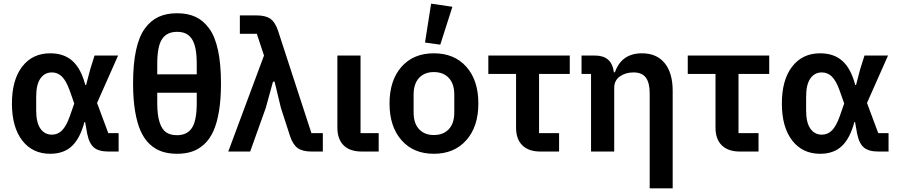

<svg xmlns="http://www.w3.org/2000/svg" viewBox="-20 -824 4885 1044"><path d="M252.9 12.2Q156.7 12.2 100.8 -60.3Q44.9 -132.8 44.9 -261.2Q44.9 -389.6 100.8 -461.9Q156.7 -534.2 252.9 -534.2Q328.1 -534.2 374.5 -492.2Q420.9 -450.2 443.8 -361.8H448.2L470.2 -445.8L494.1 -522H622.1L507.8 -264.2L568.8 -100.1H625V0H569.8Q517.1 0 491 -21.7Q464.8 -43.5 454.1 -97.2L442.9 -160.2H439Q416 -72.8 371.6 -30.3Q327.1 12.2 252.9 12.2ZM262.2 -91.8Q293.9 -91.8 316.9 -114.5Q339.8 -137.2 358.9 -189.9L383.8 -261.2L358.9 -332Q339.8 -384.8 316.9 -407.5Q293.9 -430.2 262.2 -430.2Q222.7 -430.2 199.7 -397.2Q176.8 -364.3 176.8 -298.8V-223.1Q176.8 -157.7 199.7 -124.8Q222.7 -91.8 262.2 -91.8Z M703.6 -370.1Q703.6 -476.1 719.7 -550.8Q735.8 -625.5 767.8 -669.2Q799.8 -712.9 842.5 -732.4Q885.3 -752 942.9 -752Q1000.5 -752 1043 -732.4Q1085.4 -712.9 1117.4 -669.2Q1149.4 -625.5 1165.5 -550.5Q1181.6 -475.6 1181.6 -370.1Q1181.6 -285.2 1170.9 -220.2Q1160.2 -155.3 1140.4 -111.3Q1120.6 -67.4 1090.6 -39.8Q1060.5 -12.2 1024.7 0Q988.8 12.2 942.9 12.2Q897 12.2 860.6 0Q824.2 -12.2 794.4 -39.8Q764.6 -67.4 744.9 -111.3Q725.1 -155.3 714.4 -220.2Q703.6 -285.2 703.6 -370.1ZM835 -419.9H1049.8V-476.1Q1049.8 -525.4 1043 -559.6Q1036.1 -593.8 1022 -613.8Q1007.8 -633.8 988.8 -642.3Q969.7 -650.9 942.9 -650.9Q887.7 -650.9 861.3 -611.8Q835 -572.8 835 -476.1ZM942.9 -88.9Q997.1 -88.9 1023.4 -128.2Q1049.8 -167.5 1049.8 -264.2V-319.8H835V-264.2Q835 -198.7 847.7 -159.4Q860.4 -120.1 883.3 -104.5Q906.2 -88.9 942.9 -88.9Z M1221.2 0 1415.5 -522 1376.5 -640.1H1284.2V-740.2H1375.5Q1425.3 -740.2 1451.2 -721.2Q1477.1 -702.1 1492.2 -655.8L1673.3 -100.1H1735.4V0H1674.3Q1624.5 0 1598.4 -19Q1572.3 -38.1 1557.1 -84L1507.3 -237.8L1473.1 -379.9H1464.4L1425.3 -237.8L1340.3 0Z M1947.3 0Q1882.3 0 1848.4 -33.7Q1814.5 -67.4 1814.5 -129.9V-522H1940.4V-100.1H2039.1V0Z M2374 -581.1 2291 -592.8 2324.2 -804.2 2439.9 -787.1ZM2338.9 12.2Q2228 12.2 2163.1 -61.8Q2098.1 -135.7 2098.1 -261.2Q2098.1 -387.2 2163.1 -460.7Q2228 -534.2 2338.9 -534.2Q2450.7 -534.2 2515.9 -460.7Q2581.1 -387.2 2581.1 -261.2Q2581.1 -135.7 2515.6 -61.8Q2450.2 12.2 2338.9 12.2ZM2338.9 -89.8Q2390.6 -89.8 2420.4 -121.6Q2450.2 -153.3 2450.2 -212.9V-309.1Q2450.2 -368.2 2420.4 -400.1Q2390.6 -432.1 2338.9 -432.1Q2288.1 -432.1 2258.5 -400.1Q2229 -368.2 2229 -309.1V-212.9Q2229 -153.8 2258.5 -121.8Q2288.1 -89.8 2338.9 -89.8Z M2918.5 0Q2854.5 0 2820.3 -33.7Q2786.1 -67.4 2786.1 -129.9V-421.9H2635.3V-522H3078.1V-421.9H2911.1V-100.1H3020V0Z M3512.7 200.2V-316.9Q3512.7 -374 3491.7 -402.1Q3470.7 -430.2 3424.8 -430.2Q3381.3 -430.2 3350.6 -408.4Q3319.8 -386.7 3319.8 -346.2V0H3193.8V-421.9H3142.1V-522H3214.8Q3303.7 -522 3316.9 -438L3317.9 -431.2H3323.7Q3359.9 -534.2 3470.7 -534.2Q3550.8 -534.2 3594.2 -480.7Q3637.7 -427.2 3637.7 -330.1V200.2Z M4002.9 0Q3939 0 3904.8 -33.7Q3870.6 -67.4 3870.6 -129.9V-421.9H3719.7V-522H4162.6V-421.9H3995.6V-100.1H4104.5V0Z M4439.5 12.2Q4343.3 12.2 4287.4 -60.3Q4231.4 -132.8 4231.4 -261.2Q4231.4 -389.6 4287.4 -461.9Q4343.3 -534.2 4439.5 -534.2Q4514.6 -534.2 4561 -492.2Q4607.4 -450.2 4630.4 -361.8H4634.8L4656.7 -445.8L4680.7 -522H4808.6L4694.3 -264.2L4755.4 -100.1H4811.5V0H4756.3Q4703.6 0 4677.5 -21.7Q4651.4 -43.5 4640.6 -97.2L4629.4 -160.2H4625.5Q4602.5 -72.8 4558.1 -30.3Q4513.7 12.2 4439.5 12.2ZM4448.7 -91.8Q4480.5 -91.8 4503.4 -114.5Q4526.4 -137.2 4545.4 -189.9L4570.3 -261.2L4545.4 -332Q4526.4 -384.8 4503.4 -407.5Q4480.5 -430.2 4448.7 -430.2Q4409.2 -430.2 4386.2 -397.2Q4363.3 -364.3 4363.3 -298.8V-223.1Q4363.3 -157.7 4386.2 -124.8Q4409.2 -91.8 4448.7 -91.8Z"/></svg>

Font: Anuphan SemiBold
Style: Bold
Weight: 600
Designer: Mike Abbink, Paul van der Laan, Pieter van Rosmalen, Mint Tantisuwanna
Foundry: Bold Monday; Cadson Demak
Version: Version 3.002;hotconv 1.0.109;makeotfexe 2.5.65596